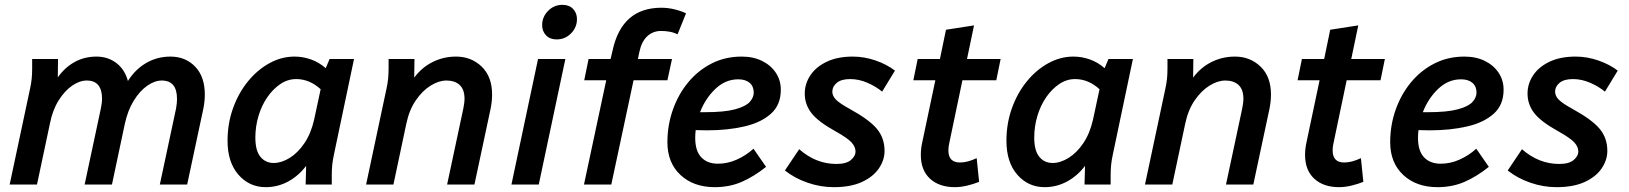

<svg xmlns="http://www.w3.org/2000/svg" viewBox="-20 -763 6737 794"><path d="M20 0 104 -395Q109 -417 111 -437Q113 -457 113 -480V-519H220L219 -443Q248 -484 288.5 -506.5Q329 -529 379 -529Q426 -529 461 -502.5Q496 -476 509 -428Q539 -476 584.5 -502.5Q630 -529 685 -529Q747 -529 787 -487.5Q827 -446 827 -372Q827 -344 821 -314L754 0H641L708 -314Q710 -325 711 -335Q712 -345 712 -354Q712 -430 649 -430Q620 -430 589 -408.5Q558 -387 533 -346.5Q508 -306 496 -250L443 0H330L397 -314Q399 -325 400.5 -335Q402 -345 402 -354Q402 -430 339 -430Q309 -430 278 -408.5Q247 -387 222 -347Q197 -307 186 -250L133 0Z M921 -181Q921 -252 943.5 -315Q966 -378 1005 -426Q1044 -474 1094 -501.5Q1144 -529 1198 -529Q1233 -529 1266.5 -517Q1300 -505 1327 -481L1343 -519H1444L1361 -124Q1356 -101 1354 -81.5Q1352 -62 1352 -39V0H1244L1246 -77Q1214 -35 1171 -12Q1128 11 1079 11Q1011 11 966 -40.5Q921 -92 921 -181ZM1036 -194Q1036 -140 1057 -114.5Q1078 -89 1112 -89Q1144 -89 1178 -110Q1212 -131 1239 -171Q1266 -211 1279 -268L1306 -394Q1260 -436 1205 -436Q1170 -436 1139.5 -415.5Q1109 -395 1085.5 -361Q1062 -327 1049 -283.5Q1036 -240 1036 -194Z M1494 0 1578 -395Q1583 -417 1585 -437Q1587 -457 1587 -480V-519H1694L1693 -442Q1724 -484 1769 -506.5Q1814 -529 1866 -529Q1929 -529 1972 -487.5Q2015 -446 2015 -372Q2015 -344 2009 -314L1942 0H1829L1896 -314Q1898 -325 1899.5 -335Q1901 -345 1901 -354Q1901 -393 1881 -411.5Q1861 -430 1826 -430Q1795 -430 1761 -409Q1727 -388 1699.5 -348Q1672 -308 1660 -250L1607 0Z M2222 -659Q2222 -693 2246.5 -718Q2271 -743 2306 -743Q2334 -743 2350 -726Q2366 -709 2366 -684Q2366 -650 2341.5 -625Q2317 -600 2282 -600Q2254 -600 2238 -617Q2222 -634 2222 -659ZM2095 0 2205 -519H2318L2208 0Z M2395 0 2487 -431H2396L2414 -519H2505L2513 -553Q2551 -731 2715 -731Q2742 -731 2769 -724.5Q2796 -718 2817 -708L2782 -621Q2766 -629 2748.5 -632Q2731 -635 2714 -635Q2680 -635 2656.5 -613Q2633 -591 2624 -548L2618 -519H2759L2740 -431H2600L2508 0Z M2740 -175Q2740 -245 2762.5 -309Q2785 -373 2826 -422.5Q2867 -472 2923 -500.5Q2979 -529 3047 -529Q3095 -529 3131.5 -511Q3168 -493 3188.5 -462Q3209 -431 3209 -392Q3209 -329 3168 -292.5Q3127 -256 3058 -240Q2989 -224 2903 -224Q2882 -224 2857 -225Q2855 -209 2855 -193Q2855 -139 2880 -112.5Q2905 -86 2949 -86Q2989 -86 3027 -103Q3065 -120 3096 -148L3148 -73Q3098 -33 3047.5 -11Q2997 11 2936 11Q2848 11 2794 -39.5Q2740 -90 2740 -175ZM3033 -435Q2980 -435 2938.5 -395.5Q2897 -356 2875 -299Q2886 -299 2895 -299Q2976 -299 3020 -311Q3064 -323 3080.5 -341.5Q3097 -360 3097 -380Q3097 -406 3080 -420.5Q3063 -435 3033 -435Z M3226 -58 3285 -146Q3354 -85 3439 -85Q3480 -85 3499 -101.5Q3518 -118 3518 -136Q3518 -156 3501.5 -174Q3485 -192 3437 -219Q3364 -259 3336 -295Q3308 -331 3308 -376Q3308 -417 3331.5 -452Q3355 -487 3399.5 -508Q3444 -529 3507 -529Q3554 -529 3600.5 -513Q3647 -497 3681 -471L3628 -384Q3603 -405 3567.5 -420.5Q3532 -436 3496 -436Q3459 -436 3440.5 -420.5Q3422 -405 3422 -384Q3422 -366 3437.5 -350.5Q3453 -335 3495 -312Q3575 -268 3606.5 -230Q3638 -192 3638 -139Q3638 -101 3614.5 -66.5Q3591 -32 3544.5 -10.5Q3498 11 3428 11Q3373 11 3319.5 -7.5Q3266 -26 3226 -58Z M3757 -431 3775 -519H3867L3892 -640L4008 -658L3979 -519H4118L4100 -431H3960L3906 -173Q3902 -157 3902 -141Q3902 -91 3950 -91Q3981 -91 4019 -109L4029 -11Q4007 -2 3980 4.5Q3953 11 3929 11Q3864 11 3826 -24Q3788 -59 3788 -122Q3788 -135 3789.5 -148.5Q3791 -162 3794 -175L3848 -431Z M4142 -181Q4142 -252 4164.5 -315Q4187 -378 4226 -426Q4265 -474 4315 -501.5Q4365 -529 4419 -529Q4454 -529 4487.5 -517Q4521 -505 4548 -481L4564 -519H4665L4582 -124Q4577 -101 4575 -81.5Q4573 -62 4573 -39V0H4465L4467 -77Q4435 -35 4392 -12Q4349 11 4300 11Q4232 11 4187 -40.5Q4142 -92 4142 -181ZM4257 -194Q4257 -140 4278 -114.5Q4299 -89 4333 -89Q4365 -89 4399 -110Q4433 -131 4460 -171Q4487 -211 4500 -268L4527 -394Q4481 -436 4426 -436Q4391 -436 4360.5 -415.5Q4330 -395 4306.5 -361Q4283 -327 4270 -283.5Q4257 -240 4257 -194Z M4715 0 4799 -395Q4804 -417 4806 -437Q4808 -457 4808 -480V-519H4915L4914 -442Q4945 -484 4990 -506.5Q5035 -529 5087 -529Q5150 -529 5193 -487.5Q5236 -446 5236 -372Q5236 -344 5230 -314L5163 0H5050L5117 -314Q5119 -325 5120.5 -335Q5122 -345 5122 -354Q5122 -393 5102 -411.5Q5082 -430 5047 -430Q5016 -430 4982 -409Q4948 -388 4920.5 -348Q4893 -308 4881 -250L4828 0Z M5346 -431 5364 -519H5456L5481 -640L5597 -658L5568 -519H5707L5689 -431H5549L5495 -173Q5491 -157 5491 -141Q5491 -91 5539 -91Q5570 -91 5608 -109L5618 -11Q5596 -2 5569 4.5Q5542 11 5518 11Q5453 11 5415 -24Q5377 -59 5377 -122Q5377 -135 5378.5 -148.5Q5380 -162 5383 -175L5437 -431Z M5729 -175Q5729 -245 5751.5 -309Q5774 -373 5815 -422.5Q5856 -472 5912 -500.5Q5968 -529 6036 -529Q6084 -529 6120.5 -511Q6157 -493 6177.5 -462Q6198 -431 6198 -392Q6198 -329 6157 -292.5Q6116 -256 6047 -240Q5978 -224 5892 -224Q5871 -224 5846 -225Q5844 -209 5844 -193Q5844 -139 5869 -112.5Q5894 -86 5938 -86Q5978 -86 6016 -103Q6054 -120 6085 -148L6137 -73Q6087 -33 6036.5 -11Q5986 11 5925 11Q5837 11 5783 -39.5Q5729 -90 5729 -175ZM6022 -435Q5969 -435 5927.5 -395.5Q5886 -356 5864 -299Q5875 -299 5884 -299Q5965 -299 6009 -311Q6053 -323 6069.5 -341.5Q6086 -360 6086 -380Q6086 -406 6069 -420.5Q6052 -435 6022 -435Z M6215 -58 6274 -146Q6343 -85 6428 -85Q6469 -85 6488 -101.5Q6507 -118 6507 -136Q6507 -156 6490.5 -174Q6474 -192 6426 -219Q6353 -259 6325 -295Q6297 -331 6297 -376Q6297 -417 6320.5 -452Q6344 -487 6388.5 -508Q6433 -529 6496 -529Q6543 -529 6589.5 -513Q6636 -497 6670 -471L6617 -384Q6592 -405 6556.5 -420.5Q6521 -436 6485 -436Q6448 -436 6429.5 -420.5Q6411 -405 6411 -384Q6411 -366 6426.5 -350.5Q6442 -335 6484 -312Q6564 -268 6595.5 -230Q6627 -192 6627 -139Q6627 -101 6603.5 -66.5Q6580 -32 6533.5 -10.5Q6487 11 6417 11Q6362 11 6308.5 -7.5Q6255 -26 6215 -58Z"/></svg>

Font: Radio Canada Medium
Style: Italic
Weight: 500
Italic angle: -12°
Designer: Charles Daoud, Etienne Aubert Bonn, Alexandre Saumier Demers, Jacques Le Bailly
Foundry: Radio-Canada
Version: Version 2.104; ttfautohint (v1.8.4.7-5d5b);gftools[0.9.28.de